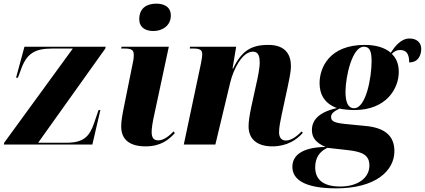

<svg xmlns="http://www.w3.org/2000/svg" viewBox="-20 -792 2328 1052"><path d="M1 0H486L530 -189H520L495 -116C471 -46 439 -10 346 -10H189L557 -526L559 -536H114L68 -366H78L93 -406C124 -497 168 -526 265 -526H379L3 -10Z M820 -622C869 -622 916 -651 916 -707C916 -755 878 -772 837 -772C788 -772 743 -751 743 -686C743 -642 777 -622 820 -622ZM778 10C860 10 905 -26 938 -63L931 -72C909 -49 878 -23 848 -23C822 -23 812 -37 811 -65C810 -86 816 -122 824 -158L905 -536H646L644 -526H664C702 -526 713 -517 713 -491C713 -474 710 -454 705 -434L661 -216C649 -158 644 -126 644 -99C644 -26 692 10 778 10Z M1472 10C1553 10 1607 -27 1639 -64L1633 -72C1615 -54 1581 -22 1546 -22C1523 -22 1509 -38 1509 -67C1509 -96 1516 -126 1523 -162L1556 -315C1563 -350 1574 -395 1574 -430C1574 -493 1544 -546 1450 -546C1357 -546 1304 -514 1257 -416H1254L1274 -536H1021L1020 -526H1042C1080 -526 1088 -515 1088 -493C1088 -481 1084 -460 1081 -444L987 0H1160L1241 -338C1258 -410 1306 -509 1366 -509C1399 -509 1403 -477 1403 -449C1403 -415 1391 -361 1385 -335L1357 -207C1347 -160 1342 -126 1342 -99C1342 -32 1387 10 1472 10Z M1822 240C2038 240 2141 144 2141 36C2141 -51 2084 -93 1981 -102L1869 -113C1814 -119 1794 -127 1794 -151C1794 -168 1807 -181 1840 -197C1855 -193 1895 -189 1921 -189C2098 -189 2165 -308 2165 -398C2165 -453 2143 -481 2127 -497C2141 -512 2156 -518 2172 -518C2205 -518 2222 -499 2222 -450C2273 -450 2288 -491 2288 -525C2288 -555 2267 -581 2224 -581C2175 -581 2142 -535 2121 -503C2089 -531 2039 -546 1979 -546C1785 -546 1731 -422 1731 -336C1731 -273 1760 -224 1826 -200C1721 -176 1689 -130 1689 -79C1689 -38 1711 -9 1764 13C1639 15 1582 57 1582 122C1582 192 1650 240 1822 240ZM1920 -199C1886 -199 1873 -234 1873 -289C1873 -373 1910 -536 1973 -536C2006 -536 2016 -512 2016 -456C2016 -369 1986 -199 1920 -199ZM1844 230C1744 230 1707 186 1707 125C1707 70 1733 37 1774 18L1890 31C1969 40 2004 60 2004 115C2004 184 1939 230 1844 230Z"/></svg>

Font: Noto Serif Display ExtraBold
Style: Italic
Weight: 800
Italic angle: -12°
Designer: Monotype Design Team
Foundry: Monotype Imaging Inc.
Version: Version 2.009